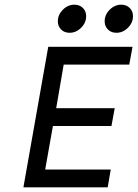

<svg xmlns="http://www.w3.org/2000/svg" viewBox="-20 -800 588 820"><path d="M348 -731Q348 -703 326.5 -681.5Q305 -660 277 -660Q255 -660 241 -674Q227 -688 227 -709Q227 -737 248.5 -758.5Q270 -780 298 -780Q320 -780 334 -766Q348 -752 348 -731ZM548 -731Q548 -703 526.5 -681.5Q505 -660 477 -660Q455 -660 441 -674Q427 -688 427 -709Q427 -737 448.5 -758.5Q470 -780 498 -780Q520 -780 534 -766Q548 -752 548 -731ZM440 0H80L186 -600H546L532 -524H252L220 -338H470L456 -262H206L173 -76H453Z"/></svg>

Font: Gauge
Style: Oblique
Weight: 400
Italic angle: -80°
Designer: Daniel Pimley
Foundry: Daniel Pimley
Version: Version 2.0